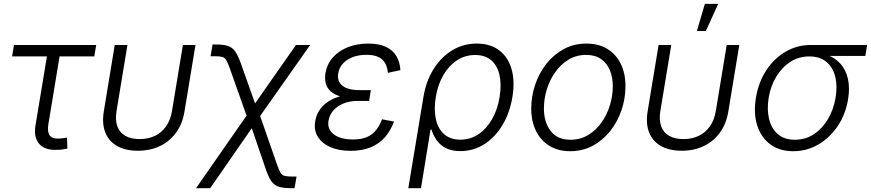

<svg xmlns="http://www.w3.org/2000/svg" viewBox="-20 -775 4532 999"><path d="M279.8 4.4Q215.3 8.3 184.8 -25.6Q154.3 -59.6 164.6 -122.1L224.1 -481.4H43L52.7 -541H480.5L470.7 -481.4H290L231.4 -127Q225.1 -87.9 239.3 -69.6Q253.4 -51.3 291 -54.2Q298.3 -54.7 308.8 -55.9Q319.3 -57.1 328.6 -58.6L330.6 -2Q319.8 0.5 306.6 2.4Q293.5 4.4 279.8 4.4Z M697.8 9.3Q633.3 9.3 589.8 -15.1Q546.4 -39.6 528.1 -85.2Q509.8 -130.9 520 -194.8L577.1 -541H643.1L586.4 -197.8Q578.6 -150.4 590.6 -117.7Q602.5 -85 632.3 -68.1Q662.1 -51.3 706.1 -51.3Q751 -51.3 786.1 -68.1Q821.3 -85 844.2 -117.7Q867.2 -150.4 875 -197.8L931.6 -541H997.1L939.9 -194.8Q929.7 -131.3 896.7 -85.7Q863.8 -40 813 -15.4Q762.2 9.3 697.8 9.3Z M1000 204.1 1288.1 -209.5H1320.3L1422.4 84Q1432.1 111.8 1440.2 124.5Q1448.2 137.2 1461.9 140.4Q1475.6 143.6 1501.5 143.6H1522.9L1512.7 204.1H1495.1Q1456.5 204.1 1432.9 197.3Q1409.2 190.4 1394 170.7Q1378.9 150.9 1365.2 111.8L1290 -107.9L1073.7 204.1ZM1272 -147.9 1175.8 -418.9Q1165 -449.2 1157 -462.4Q1148.9 -475.6 1136 -479Q1123 -482.4 1096.7 -482.4H1075.7L1085.9 -543.5H1104Q1142.1 -543.5 1164.8 -536.4Q1187.5 -529.3 1202.6 -508.8Q1217.8 -488.3 1232.4 -447.3L1307.1 -236.8L1520 -541H1593.8L1316.9 -147.9Z M1804.2 9.8Q1742.7 9.8 1698.5 -9.8Q1654.3 -29.3 1633.3 -64Q1612.3 -98.6 1620.1 -144Q1624.5 -172.4 1639.9 -197.8Q1655.3 -223.1 1682.6 -242.9Q1710 -262.7 1750.2 -274.2Q1790.5 -285.6 1845.2 -285.6H1906.2L1900.4 -250H1840.8Q1800.8 -250 1768.3 -237.1Q1735.8 -224.1 1715.3 -201.2Q1694.8 -178.2 1689.5 -147.9Q1681.6 -103.5 1716.3 -76.4Q1751 -49.3 1816.4 -49.3Q1860.4 -49.3 1889.2 -61.8Q1918 -74.2 1936.5 -97.7Q1955.1 -121.1 1967.8 -154.3L2029.8 -142.6Q2013.2 -95.7 1983.2 -61.3Q1953.1 -26.9 1908.7 -8.5Q1864.3 9.8 1804.2 9.8ZM1842.3 -262.2Q1788.6 -262.2 1753.7 -272.5Q1718.8 -282.7 1699.5 -300.8Q1680.2 -318.8 1674.6 -342.5Q1668.9 -366.2 1673.3 -394Q1681.6 -441.9 1712.2 -476.3Q1742.7 -510.7 1790 -529.5Q1837.4 -548.3 1896 -548.3Q1951.7 -548.3 1987.5 -531.5Q2023.4 -514.6 2042 -483.9Q2060.5 -453.1 2063.5 -410.2L1998 -396Q1994.6 -441.4 1968.3 -465.6Q1941.9 -489.7 1886.7 -489.7Q1826.7 -489.7 1786.6 -463.1Q1746.6 -436.5 1739.7 -392.1Q1733.4 -352.5 1761.5 -329.3Q1789.6 -306.2 1850.6 -306.2H1909.7L1902.3 -262.2Z M2104.5 204.1 2183.1 -270Q2196.8 -353 2235.8 -415.5Q2274.9 -478 2332.8 -513.2Q2390.6 -548.3 2460.4 -548.3Q2530.3 -548.3 2576.4 -513.9Q2622.6 -479.5 2641.1 -417.5Q2659.7 -355.5 2646.5 -272.5Q2632.8 -188 2594.2 -124Q2555.7 -60.1 2499.3 -24.4Q2442.9 11.2 2375.5 11.2Q2328.1 11.2 2297.6 -5.6Q2267.1 -22.5 2250 -48.3Q2232.9 -74.2 2225.1 -101.1H2220.2L2170.4 204.1ZM2375 -48.3Q2427.7 -48.3 2470.2 -77.1Q2512.7 -106 2541 -156.2Q2569.3 -206.5 2579.6 -270.5Q2589.8 -333.5 2579.3 -382.8Q2568.8 -432.1 2537.1 -460.4Q2505.4 -488.8 2452.1 -488.8Q2399.9 -488.8 2357.4 -460.9Q2314.9 -433.1 2286.6 -384Q2258.3 -335 2247.6 -270.5Q2236.8 -205.6 2247.8 -155.3Q2258.8 -105 2291 -76.7Q2323.2 -48.3 2375 -48.3Z M2946.8 11.7Q2884.3 11.7 2838.9 -16.1Q2793.5 -43.9 2768.8 -93.8Q2744.1 -143.6 2744.1 -210Q2744.1 -273.4 2764.4 -334Q2784.7 -394.5 2822.8 -442.9Q2860.8 -491.2 2913.6 -519.8Q2966.3 -548.3 3031.7 -548.3Q3094.2 -548.3 3139.6 -520.8Q3185.1 -493.2 3209.7 -443.4Q3234.4 -393.6 3234.4 -327.1Q3234.4 -262.7 3213.9 -202.1Q3193.4 -141.6 3155.3 -93.5Q3117.2 -45.4 3064.5 -16.8Q3011.7 11.7 2946.8 11.7ZM2948.2 -47.9Q3000 -47.9 3040.8 -72.8Q3081.5 -97.7 3110.1 -138.2Q3138.7 -178.7 3153.6 -227.8Q3168.5 -276.9 3168.5 -325.7Q3168.5 -373 3153.1 -409.9Q3137.7 -446.8 3106.9 -468Q3076.2 -489.3 3029.8 -489.3Q2979 -489.3 2938.5 -464.8Q2897.9 -440.4 2869.1 -399.9Q2840.3 -359.4 2825.2 -310.1Q2810.1 -260.7 2810.1 -210.4Q2810.1 -139.6 2845 -93.8Q2879.9 -47.9 2948.2 -47.9Z M3527.3 9.3Q3462.9 9.3 3419.4 -15.1Q3376 -39.6 3357.7 -85.2Q3339.4 -130.9 3349.6 -194.8L3406.7 -541H3472.7L3416 -197.8Q3408.2 -150.4 3420.2 -117.7Q3432.1 -85 3461.9 -68.1Q3491.7 -51.3 3535.6 -51.3Q3580.6 -51.3 3615.7 -68.1Q3650.9 -85 3673.8 -117.7Q3696.8 -150.4 3704.6 -197.8L3761.2 -541H3826.7L3769.5 -194.8Q3759.3 -131.3 3726.3 -85.7Q3693.4 -40 3642.6 -15.4Q3591.8 9.3 3527.3 9.3ZM3606 -613.8 3647.5 -754.9H3716.8L3652.8 -613.8Z M4107.4 11.7Q4036.1 11.7 3988 -23.9Q3939.9 -59.6 3919.9 -122.1Q3899.9 -184.6 3913.1 -266.1Q3926.8 -348.1 3967.5 -409.9Q4008.3 -471.7 4068.1 -506.3Q4127.9 -541 4198.7 -541H4491.7L4482.4 -483.9H4255.9L4190.9 -481.4Q4135.7 -481.4 4091.8 -452.9Q4047.9 -424.3 4018.8 -375.7Q3989.7 -327.1 3979.5 -266.6Q3969.7 -206.1 3981.4 -156.5Q3993.2 -106.9 4026.9 -77.4Q4060.5 -47.9 4115.7 -47.9Q4171.4 -47.9 4215.3 -77.1Q4259.3 -106.4 4288.3 -156Q4317.4 -205.6 4327.6 -266.6Q4337.9 -327.6 4325.7 -376.2Q4313.5 -424.8 4279.8 -453.1Q4246.1 -481.4 4190.9 -481.4L4192.9 -504.4Q4245.1 -504.4 4286.6 -488.3Q4328.1 -472.2 4355 -440.9Q4381.8 -409.7 4392.1 -363.8Q4402.3 -317.9 4392.6 -258.3Q4379.9 -180.7 4339.1 -119.6Q4298.3 -58.6 4238.3 -23.4Q4178.2 11.7 4107.4 11.7Z"/></svg>

Font: Inter 17pt Light
Style: Italic
Weight: 300
Italic angle: -9.3988°
Version: Version 4.001;git-66647c0bb